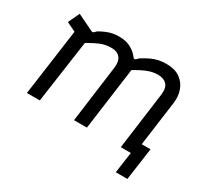

<svg xmlns="http://www.w3.org/2000/svg" viewBox="-131 -706 1106 1031"><g transform="rotate(30 422.5 -190.0)"><path d="M686 130 710 -40 699 -70H786L758 130ZM60 0 122 -449 151 -396 60 -440 93 -510 194 -461Q203 -457 209 -463L221 -475Q256 -495 284 -503Q312 -511 345 -510Q386 -509 415 -492Q444 -475 460 -452Q468 -441 478 -451L490 -463Q519 -481 541 -491Q563 -501 584.5 -505.5Q606 -510 633 -510Q684 -510 716 -487.5Q748 -465 761.5 -428Q775 -391 769 -347L722 0H642L689 -351Q695 -397 676 -417Q657 -437 622 -437Q598 -437 575 -430.5Q552 -424 520.5 -407.5Q489 -391 438 -359L489 -421L432 0H352L399 -354Q404 -395 386 -416Q368 -437 334 -437Q311 -437 289.5 -432Q268 -427 236.5 -411Q205 -395 151 -362L200 -423L140 0Z"/></g></svg>

Font: Finlandica
Style: Italic
Weight: 400
Italic angle: -8°
Designer: Niklas Ekholm, Juho Hiilivirta, Jaakko Suomalainen
Foundry: Helsinki Type Studio
Version: Version 1.064